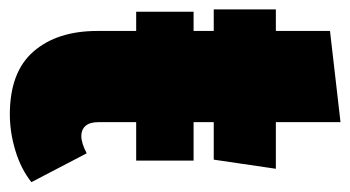

<svg xmlns="http://www.w3.org/2000/svg" viewBox="-190 -524 729 400"><g transform="rotate(90 175.0 -324.5)"><path d="M294.9 -140.1 355 -24.9Q327.1 -2.9 289.1 8.5Q251 20 213.9 20Q125.5 20 82.8 -29.3Q40 -78.6 40 -162.1V-243.2H0V-362.8H40V-404.8H-4.9V-534.2H40V-647L230 -668.9V-534.2H327.1L308.1 -404.8H230V-362.8H310.1V-243.2H230V-164.1Q230 -146.5 237.8 -137.7Q245.6 -128.9 258.8 -128.9Q273.4 -128.9 294.9 -140.1Z"/></g></svg>

Font: Fira Sans Compressed Heavy
Style: Regular
Weight: 900
Width: 1
Designer: Carrois Corporate & Edenspiekermann AG
Foundry: Carrois Corporate GbR & Edenspiekermann AG
Version: Version 4.203;PS 004.203;hotconv 1.0.88;makeotf.lib2.5.64775